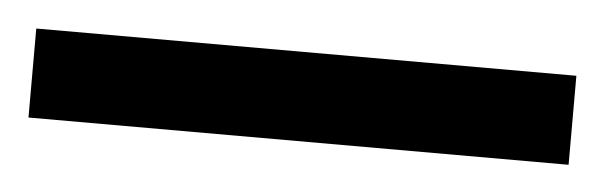

<svg xmlns="http://www.w3.org/2000/svg" viewBox="-26 50 463 147"><g transform="rotate(5 205.5 124.0)"><path d="M413.1 158.2H-2V89.8H413.1Z"/></g></svg>

Font: Samim FD
Style: Bold-FD
Weight: 700
Foundry: DejaVu fonts team - Redesigned by Saber Rastikerdar
Version: Version 4.0.1